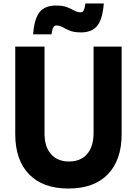

<svg xmlns="http://www.w3.org/2000/svg" viewBox="-20 -1069 790 1108"><path d="M68 -800H237V-297Q237 -222 274.5 -179.5Q312 -137 378 -137Q446 -137 483 -180.5Q520 -224 520 -302V-800H682V-295Q682 -146 602.5 -63.5Q523 19 375 19Q227 19 147.5 -63.5Q68 -146 68 -295ZM171 -871Q178 -961 208.5 -999Q239 -1037 303 -1037Q343 -1037 367 -1027.5Q391 -1018 408.5 -1008Q426 -998 446 -998Q457 -998 463 -1009.5Q469 -1021 473 -1049H579Q572 -959 541.5 -920.5Q511 -882 447 -882Q407 -882 383 -892Q359 -902 341.5 -912Q324 -922 304 -922Q294 -922 287.5 -910.5Q281 -899 277 -871Z"/></svg>

Font: Martian Mono SemiExpanded
Style: Bold
Weight: 700
Width: 6
Designer: Roman Shamin
Foundry: Evil Martians
Version: Version 1.000